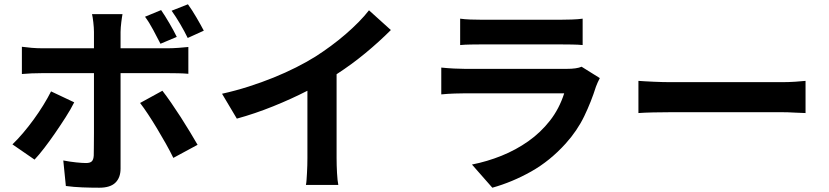

<svg xmlns="http://www.w3.org/2000/svg" viewBox="-20 -820 3864 895"><path d="M82 -602Q104 -599 128 -597Q152 -595 175 -595H418V-671Q418 -690 415 -716Q412 -742 409 -754H551Q550 -749 548.5 -739Q547 -729 545.5 -717Q544 -705 543 -692.5Q542 -680 542 -671V-595H765Q785 -595 812.5 -597Q840 -599 858 -601V-476Q836 -478 811 -478.5Q786 -479 766 -479H542V-34Q542 8 518 31.5Q494 55 443 55Q404 55 364 53.5Q324 52 287 47L275 -72Q306 -66 335 -63Q364 -60 381 -60Q400 -60 408 -68Q416 -76 417 -95Q417 -104 417.5 -132.5Q418 -161 418 -200Q418 -239 418 -283Q418 -327 418 -366.5Q418 -406 418 -436.5Q418 -467 418 -478V-479H175Q153 -479 127.5 -478Q102 -477 82 -475ZM38 -147Q62 -170 87.5 -200Q113 -230 137 -263Q161 -296 182 -330Q203 -364 218 -394L326 -343Q310 -311 286 -273.5Q262 -236 236.5 -199Q211 -162 186 -129.5Q161 -97 141 -76ZM788 -84Q773 -115 753 -150.5Q733 -186 712 -221Q691 -256 670.5 -287Q650 -318 633 -340L737 -397Q755 -374 777.5 -341.5Q800 -309 822.5 -274Q845 -239 865.5 -205Q886 -171 901 -145ZM731 -773Q749 -747 770 -711Q791 -675 804 -648L728 -616Q713 -645 694.5 -680Q676 -715 656 -742ZM855 -643Q840 -674 820 -708Q800 -742 780 -770L856 -800Q875 -774 896 -738Q917 -702 930 -677Z M1549 -83Q1549 -67 1549.5 -49Q1550 -31 1551 -13.5Q1552 4 1553.5 18.5Q1555 33 1557 42H1406Q1408 33 1409 18.5Q1410 4 1411 -13.5Q1412 -31 1412.5 -49Q1413 -67 1413 -83V-397Q1339 -359 1253.5 -324.5Q1168 -290 1084 -267L1015 -383Q1078 -397 1139 -416.5Q1200 -436 1255.5 -458.5Q1311 -481 1360.5 -506Q1410 -531 1450 -556Q1486 -579 1522 -605.5Q1558 -632 1591 -660.5Q1624 -689 1652 -717.5Q1680 -746 1700 -772L1802 -680Q1747 -625 1683.5 -572.5Q1620 -520 1549 -474Z M2776 -456Q2771 -447 2766 -435.5Q2761 -424 2758 -416Q2736 -346 2703.5 -278.5Q2671 -211 2617 -151Q2544 -70 2456 -20.5Q2368 29 2275 55L2180 -53Q2251 -67 2318 -94Q2385 -121 2442.5 -161.5Q2500 -202 2543.5 -257.5Q2587 -313 2610 -385H2148Q2131 -385 2099 -384Q2067 -383 2037 -380V-505Q2067 -502 2096 -500.5Q2125 -499 2148 -499H2621Q2669 -499 2691 -509ZM2125 -733Q2145 -730 2172.5 -729Q2200 -728 2225 -728H2593Q2615 -728 2645.5 -729Q2676 -730 2696 -733V-610Q2676 -612 2646.5 -612.5Q2617 -613 2591 -613H2225Q2202 -613 2174 -612.5Q2146 -612 2125 -610Z M2956 -443Q2969 -442 2987.5 -441Q3006 -440 3027 -439Q3048 -438 3069.5 -437.5Q3091 -437 3110 -437H3623Q3656 -437 3686 -439Q3716 -441 3735 -443V-293Q3718 -293 3685.5 -295Q3653 -297 3623 -297H3110Q3068 -297 3025 -296Q2982 -295 2956 -293Z"/></svg>

Font: Kinto Sans
Style: Bold
Weight: 700
Designer: Authors: Ryoko NISHIZUKA  (kana & ideographs); Paul D. Hunt (Latin, Greek & Cyrillic); Wenlong ZHANG  (bopomofo); Sandol
Foundry: Adobe Systems Incorporated, ookami Inc.
Version: Version 0.001